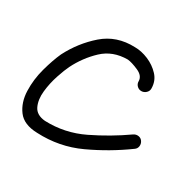

<svg xmlns="http://www.w3.org/2000/svg" viewBox="-83 -355 458 457"><g transform="rotate(30 146.5 -126.5)"><path d="M233 -190Q226 -190 221 -195Q216 -200 216 -207Q216 -222 197.5 -230Q179 -238 168 -239Q127 -239 100 -213.5Q73 -188 56 -154Q50 -142 42.5 -119.5Q35 -97 32.5 -73.5Q30 -50 38 -33Q46 -16 70 -14Q125 -12 174.5 -36Q224 -60 268 -91Q274 -95 281 -94Q288 -93 292 -87Q296 -81 295 -74Q294 -67 288 -63Q240 -28 185 -2.5Q130 23 68 20Q31 19 15 -2.5Q-1 -24 -2 -55Q-3 -86 5.5 -117Q14 -148 24 -170Q46 -213 81.5 -244Q117 -275 168 -273Q186 -273 205 -265Q224 -257 237.5 -242.5Q251 -228 251 -207Q251 -200 245.5 -195Q240 -190 233 -190Z"/></g></svg>

Font: FRB American Cursive Guidelines Arrows
Style: Italic
Weight: 400
Italic angle: -25°
Version: Version 2.0;Modular Font Editor K font №1